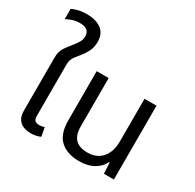

<svg xmlns="http://www.w3.org/2000/svg" viewBox="-178 -1029 1253 1234"><g transform="rotate(30 448.0 -412.0)"><path d="M195.8 9.8Q168 9.8 143.1 1Q118.2 -7.8 102.1 -31Q85.9 -54.2 85.9 -95.2V-485.8Q85.9 -514.2 91.1 -531.5Q96.2 -548.8 107.7 -565.9Q119.1 -583 140.1 -608.9Q165 -640.1 177 -660.2Q189 -680.2 189 -704.1Q189 -762.2 118.2 -762.2Q86.9 -762.2 61.5 -753.2Q36.1 -744.1 19 -734.9V-811Q33.2 -818.8 61.5 -826.4Q89.8 -834 128.9 -834Q194.8 -834 235.4 -804.4Q275.9 -774.9 275.9 -713.9Q275.9 -673.8 261 -643.8Q246.1 -613.8 226.1 -589.8Q209 -567.9 197.5 -553.5Q186 -539.1 180.4 -523.9Q174.8 -508.8 174.8 -483.9V-106Q174.8 -83 184.8 -73Q194.8 -63 215.8 -63Q227.1 -63 237.1 -64.9Q247.1 -66.9 254.9 -69.8L267.1 -4.9Q248 3.9 230.5 6.8Q212.9 9.8 195.8 9.8Z M553.2 9.8Q465.3 9.8 414.8 -36.1Q364.3 -82 364.3 -182.1V-547.9H453.1V-187Q453.1 -64.9 572.3 -64.9Q642.1 -64.9 680.7 -109.9Q719.2 -154.8 719.2 -231V-547.9H808.1V0H734.4L730 -81.1H725.1Q707 -41 662.6 -15.6Q618.2 9.8 553.2 9.8Z"/></g></svg>

Font: Kurinto Seri
Style: Regular
Weight: 400
Designer: Kurinto was developed by Clint Goss from a range of fonts that are compatible with the SIL Open Font License Version 1.1
Foundry: Clinton F. Goss
Version: Version 2.196; July 25, 2020